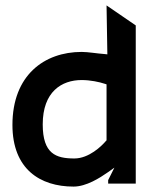

<svg xmlns="http://www.w3.org/2000/svg" viewBox="-20 -679 558 710"><path d="M26 -217C26 -54 128 11 252 11C299 11 349 -21 379 -42L403 -59L380 -13V0H482V-585L374 -659L377 -478L368 -479C339 -481 306 -487 282 -487C144 -487 26 -401 26 -217ZM138 -219C138 -340 208 -383 282 -383C314 -383 347 -376 368 -369L374 -367V-160L372 -158C356 -139 309 -93 255 -93C187 -93 138 -110 138 -219Z"/></svg>

Font: Charger Eco
Style: Regular
Weight: 1000
Designer: Jasper
Foundry: Cannot Into Space Fonts
Version: Version 1.1